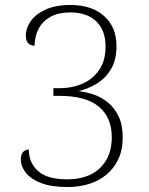

<svg xmlns="http://www.w3.org/2000/svg" viewBox="-20 -744 599 773"><path d="M253 9Q187 9 145.5 -7Q104 -23 84 -48.5Q64 -74 64 -102Q64 -124 74 -133Q84 -142 96 -142Q96 -89 133 -55.5Q170 -22 251 -22Q303 -22 343 -40.5Q383 -59 406.5 -97.5Q430 -136 430 -192Q430 -271 378 -314.5Q326 -358 220 -358H195V-389H218Q273 -389 315 -408.5Q357 -428 381 -465Q405 -502 405 -556Q405 -622 367.5 -658Q330 -694 263 -694Q216 -694 184.5 -677Q153 -660 136.5 -630Q120 -600 119 -560Q103 -560 93.5 -570Q84 -580 84 -601Q84 -630 103.5 -658.5Q123 -687 163.5 -705.5Q204 -724 264 -724Q349 -724 399 -679.5Q449 -635 449 -558Q449 -502 426.5 -465Q404 -428 369 -407Q334 -386 296 -377Q326 -374 357 -363.5Q388 -353 414.5 -331.5Q441 -310 457.5 -275.5Q474 -241 474 -191Q474 -140 456 -102.5Q438 -65 407.5 -40Q377 -15 337 -3Q297 9 253 9Z"/></svg>

Font: Noto Serif Thai ExtraLight
Style: Regular
Weight: 250
Version: Version 2.001